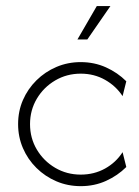

<svg xmlns="http://www.w3.org/2000/svg" viewBox="-20 -619 467 647"><path d="M252.1 8.3Q208.3 8.3 170.1 -8Q131.9 -24.3 102.8 -53.1Q73.6 -81.9 57.3 -119.8Q41 -157.6 41 -200.7Q41 -244.4 57.3 -281.9Q73.6 -319.4 102.8 -348.3Q131.9 -377.1 170.1 -393.4Q208.3 -409.7 252.1 -409.7Q297.9 -409.7 337.2 -392Q376.4 -374.3 405.6 -345.1L393.1 -295.1Q370.8 -329.2 334 -350Q297.2 -370.8 252.1 -370.8Q204.9 -370.8 166 -347.9Q127.1 -325 104.2 -286.5Q81.2 -247.9 81.2 -200.7Q81.2 -153.5 104.2 -114.9Q127.1 -76.4 166 -53.5Q204.9 -30.6 252.1 -30.6Q297.2 -30.6 334 -51Q370.8 -71.5 393.1 -106.2L405.6 -56.2Q376.4 -27.1 337.2 -9.4Q297.9 8.3 252.1 8.3ZM241 -486.1 306.2 -598.6H352.1L274.3 -486.1Z"/></svg>

Font: Afacad Flux ExtraLight
Style: Regular
Weight: 250
Designer: Kristian Moeller
Foundry: Dicotype
Version: Version 1.100